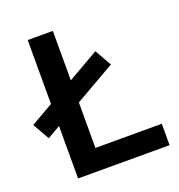

<svg xmlns="http://www.w3.org/2000/svg" viewBox="-165 -812 855 919"><g transform="rotate(-20 262.5 -352.5)"><path d="M77 0V-705H205V-109H543V0ZM11 -229 -37 -314 363 -544 411 -459Z"/></g></svg>

Font: Nunito Sans 12pt ExtraLight 12pt
Style: Bold
Weight: 700
Version: Version 3.101;gftools[0.9.27]